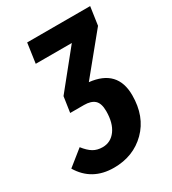

<svg xmlns="http://www.w3.org/2000/svg" viewBox="-249 -630 853 950"><g transform="rotate(-30 178.0 -155.0)"><path d="M417 -530.8 401.9 -426.8 223.1 -208Q377 -191.4 377 -44.9Q377 76.2 304.2 148.7Q231.4 221.2 120.1 221.2Q-4.9 221.2 -65.9 119.1L22.9 47.9Q46.4 78.1 69.1 91.6Q91.8 105 122.1 105Q168.9 105 197.5 65.7Q226.1 26.4 226.1 -41Q226.1 -85.4 206.1 -103.8Q186 -122.1 146 -122.1H66.9L80.1 -210.9L247.1 -418H41L57.1 -530.8Z"/></g></svg>

Font: Fira Sans Compressed
Style: Bold Italic
Weight: 700
Width: 3
Italic angle: -8°
Designer: Carrois Corporate & Edenspiekermann AG
Foundry: Carrois Corporate GbR & Edenspiekermann AG
Version: Version 4.203;PS 004.203;hotconv 1.0.88;makeotf.lib2.5.64775